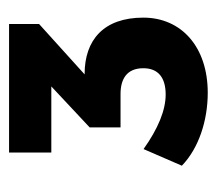

<svg xmlns="http://www.w3.org/2000/svg" viewBox="-48 -708 483 428"><g transform="rotate(-90 194.0 -494.5)"><path d="M354 -649.4V-716.3H67.4V-622.1H214.8L123.5 -536.6V-467.8H197.8C230.5 -467.8 255.4 -454.6 255.4 -417C255.4 -383.8 234.4 -367.2 196.8 -367.2C162.1 -367.2 121.1 -383.8 75.2 -416.5L38.1 -331.1C77.6 -293 139.6 -273.4 200.7 -273.4C302.7 -273.4 368.2 -332 368.2 -417C368.2 -505.4 318.4 -547.9 242.2 -547.9H241.7Z"/></g></svg>

Font: Winston
Style: Bold
Weight: 700
Designer: Vernon Adams, Kim Jin-seong, David Berlow, Cristiano Sobral
Foundry: The Winston Project Authors
Version: Version 3.004